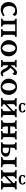

<svg xmlns="http://www.w3.org/2000/svg" viewBox="2482 -3254 782 5787"><g transform="rotate(90 2873.5 -361.0)"><path d="M270 9.8Q169.4 9.8 105.5 -54.7Q41.5 -119.1 41.5 -225.6Q41.5 -348.6 116.5 -415.5Q191.4 -482.4 319.8 -482.4Q456.5 -482.4 456.5 -412.1Q456.5 -389.6 415.5 -344.7Q372.6 -425.8 280.8 -425.8Q221.7 -423.3 191.4 -372.3Q161.1 -321.3 161.1 -251Q172.4 -60.5 321.8 -60.5Q377.4 -60.5 441.9 -111.3L469.2 -64.5Q358.9 9.8 270 9.8Z M1093.3 0Q1037.1 -4.4 963.4 -4.9Q913.6 -4.4 856.9 0V-43.9Q896.5 -43.9 908.4 -59.6Q920.4 -75.2 920.4 -135.7V-427.2H716.8V-135.7Q716.8 -81.1 729.7 -62.5Q742.7 -43.9 779.8 -43.9V0Q723.6 -4.9 649.9 -4.9Q600.1 -4.9 543.9 0V-43.9Q586.4 -43.9 596.9 -63.2Q607.4 -82.5 607.4 -135.7V-337.9Q607.4 -393.1 594.7 -410.9Q582 -428.7 545.4 -428.7V-472.7H1091.8V-428.7Q1057.1 -428.7 1043.5 -411.6Q1029.8 -394.5 1029.8 -337.9V-135.7Q1029.8 -76.2 1042.7 -60.1Q1055.7 -43.9 1093.3 -43.9Z M1433.6 9.8Q1333.5 9.8 1261 -59.8Q1188.5 -129.4 1188.5 -234.4Q1188.5 -326.7 1254.2 -404.5Q1319.8 -482.4 1432.6 -482.4Q1550.8 -482.4 1614.5 -403.6Q1678.2 -324.7 1678.2 -235.8Q1678.2 -122.6 1612.5 -56.4Q1546.9 9.8 1433.6 9.8ZM1432.6 -38.1Q1483.9 -38.1 1514.6 -95.7Q1545.4 -153.3 1545.4 -232.9Q1545.4 -332.5 1509.5 -383.8Q1473.6 -435.1 1433.6 -435.1Q1389.2 -435.1 1355 -377.4Q1320.8 -319.8 1320.8 -232.9Q1320.8 -132.3 1357.2 -85.2Q1393.6 -38.1 1432.6 -38.1Z M2189.9 9.8Q2101.1 9.8 2058.6 -96.7Q2016.1 -203.1 1948.7 -222.2V-76.7Q1948.7 -43.9 2004.4 -43.9V0Q1961.4 -4.4 1897.5 -4.4Q1829.6 -4.4 1787.6 0V-43.9Q1844.7 -43.9 1844.7 -76.7V-396Q1844.7 -428.7 1784.2 -428.7V-472.7Q1816.4 -469.2 1892.1 -469.2Q1974.1 -469.2 2006.3 -472.7V-428.7Q1948.7 -428.7 1948.7 -396V-297.9Q1957.5 -297.9 1971.7 -313.5Q2087.9 -482.4 2167.5 -482.4Q2240.2 -480 2242.7 -416Q2242.7 -384.8 2198.7 -340.3Q2179.7 -393.1 2146 -393.1Q2101.6 -393.1 2025.4 -285.2Q2104.5 -211.9 2140.4 -131.6Q2176.3 -51.3 2206.5 -51.3Q2229.5 -51.3 2257.3 -75.7L2287.6 -49.3Q2243.7 9.8 2189.9 9.8Z M2596.7 9.8Q2496.6 9.8 2424.1 -59.8Q2351.6 -129.4 2351.6 -234.4Q2351.6 -326.7 2417.2 -404.5Q2482.9 -482.4 2595.7 -482.4Q2713.9 -482.4 2777.6 -403.6Q2841.3 -324.7 2841.3 -235.8Q2841.3 -122.6 2775.6 -56.4Q2710 9.8 2596.7 9.8ZM2595.7 -38.1Q2647 -38.1 2677.7 -95.7Q2708.5 -153.3 2708.5 -232.9Q2708.5 -332.5 2672.6 -383.8Q2636.7 -435.1 2596.7 -435.1Q2552.2 -435.1 2518.1 -377.4Q2483.9 -319.8 2483.9 -232.9Q2483.9 -132.3 2520.3 -85.2Q2556.6 -38.1 2595.7 -38.1Z M3519.5 0Q3448.7 -3.9 3377.4 -3.9Q3322.8 -3.9 3258.3 0V-43.9Q3311 -43.9 3322 -67.1Q3333 -90.3 3333 -134.8V-310.1L3120.1 -106.4Q3122.1 -78.6 3130.6 -61.3Q3139.2 -43.9 3192.4 -43.9V0Q3121.6 -3.9 3074.7 -3.9Q2995.6 -3.9 2931.2 0V-43.9Q2983.9 -43.9 2994.9 -67.1Q3005.9 -90.3 3005.9 -134.8V-355.5Q3005.9 -428.7 2936 -428.7V-473.6Q2990.7 -468.8 3074.7 -468.8Q3127 -468.8 3187.5 -473.6V-428.7Q3118.7 -428.7 3118.7 -356.4V-173.3L3329.6 -375.5Q3328.1 -389.2 3317.1 -408.9Q3306.2 -428.7 3263.2 -428.7V-473.6Q3317.9 -468.8 3377.4 -468.8Q3454.1 -468.8 3514.6 -473.6V-428.7Q3445.8 -428.7 3445.8 -361.3V-131.8Q3445.8 -86.4 3456.1 -65.2Q3466.3 -43.9 3519.5 -43.9ZM3226.6 -532.2Q3079.6 -537.6 3079.6 -649.4Q3085 -730.5 3130.4 -731.9Q3159.7 -731.9 3159.7 -693.8Q3109.4 -680.2 3107.9 -643.6Q3107.9 -602.1 3225.1 -602.1Q3343.3 -602.1 3343.3 -643.6Q3340.3 -678.7 3291.5 -693.8Q3291.5 -731.9 3320.8 -731.9Q3365.2 -731.4 3371.6 -649.4Q3371.6 -540 3226.6 -532.2Z M4185.5 0Q4080.1 -5.4 4065.4 -5.4Q4015.1 -5.4 3927.2 0V-43.9Q3982.9 -43.9 3993.2 -68.1Q4003.4 -92.3 4003.4 -168.9V-207H3792.5V-168.9Q3792.5 -93.3 3803 -68.6Q3813.5 -43.9 3868.7 -43.9V0Q3779.8 -5.4 3730.5 -5.4Q3715.3 -5.4 3605.5 0V-43.9Q3660.6 -43.9 3672.4 -70.3Q3684.1 -96.7 3684.1 -169.9V-310.1Q3684.1 -377 3672.4 -403.6Q3660.6 -430.2 3609.4 -430.2V-474.1Q3710 -467.3 3729.5 -467.3Q3758.8 -467.3 3868.2 -474.1V-430.2Q3813.5 -430.2 3803 -404.3Q3792.5 -378.4 3792.5 -304.7V-277.8H4003.4V-304.7Q4003.4 -371.6 3994.6 -400.9Q3985.8 -430.2 3927.7 -430.2V-474.1Q4011.7 -467.3 4066.4 -467.3Q4085.9 -467.3 4181.6 -474.1V-430.2Q4134.3 -430.2 4122.8 -401.1Q4111.3 -372.1 4111.3 -298.3V-158.2Q4111.3 -92.3 4123.3 -68.1Q4135.3 -43.9 4185.5 -43.9Z M4505.4 -48.3Q4599.6 -48.3 4599.6 -145Q4599.6 -237.3 4481 -237.3Q4458.5 -237.3 4434.1 -235.8V-59.6Q4470.7 -48.3 4505.4 -48.3ZM4509.3 2.4Q4493.2 2.4 4439.7 0.5Q4386.2 -1.5 4357.4 -1.5Q4332 -1.5 4271 2V-45.9Q4312 -45.9 4323 -66.2Q4334 -86.4 4334.5 -142.1V-337.4Q4334.5 -392.6 4324.2 -410.6Q4314 -428.7 4272.5 -428.7V-472.7Q4327.1 -469.2 4367.2 -469.2Q4440.9 -469.2 4495.6 -472.7V-428.7Q4456.5 -428.7 4445.3 -411.4Q4434.1 -394 4434.1 -337.4V-278.3H4509.8Q4562.5 -278.3 4632.3 -252.2Q4702.1 -226.1 4702.1 -146.5Q4702.1 -81.5 4646 -39.6Q4589.8 2.4 4509.3 2.4ZM5019 0Q4915 -3.9 4866.7 -3.9Q4820.3 -3.9 4714.4 0V-43.9Q4783.7 -43.9 4795.4 -67.9Q4807.1 -91.8 4807.1 -206.1V-288.1Q4807.1 -385.3 4795.4 -407Q4783.7 -428.7 4720.2 -428.7V-472.7Q4814 -467.8 4869.6 -467.8Q4924.3 -467.8 5013.7 -472.7V-428.7Q4960 -428.7 4946.3 -413.6Q4927.2 -393.1 4927.2 -288.6V-199.2Q4927.2 -89.8 4939.5 -66.9Q4951.7 -43.9 5019 -43.9Z M5692.4 0Q5621.6 -3.9 5550.3 -3.9Q5495.6 -3.9 5431.2 0V-43.9Q5483.9 -43.9 5494.9 -67.1Q5505.9 -90.3 5505.9 -134.8V-310.1L5293 -106.4Q5294.9 -78.6 5303.5 -61.3Q5312 -43.9 5365.2 -43.9V0Q5294.4 -3.9 5247.6 -3.9Q5168.5 -3.9 5104 0V-43.9Q5156.7 -43.9 5167.7 -67.1Q5178.7 -90.3 5178.7 -134.8V-355.5Q5178.7 -428.7 5108.9 -428.7V-473.6Q5163.6 -468.8 5247.6 -468.8Q5299.8 -468.8 5360.4 -473.6V-428.7Q5291.5 -428.7 5291.5 -356.4V-173.3L5502.4 -375.5Q5501 -389.2 5490 -408.9Q5479 -428.7 5436 -428.7V-473.6Q5490.7 -468.8 5550.3 -468.8Q5627 -468.8 5687.5 -473.6V-428.7Q5618.7 -428.7 5618.7 -361.3V-131.8Q5618.7 -86.4 5628.9 -65.2Q5639.2 -43.9 5692.4 -43.9ZM5399.4 -532.2Q5252.4 -537.6 5252.4 -649.4Q5257.8 -730.5 5303.2 -731.9Q5332.5 -731.9 5332.5 -693.8Q5282.2 -680.2 5280.8 -643.6Q5280.8 -602.1 5397.9 -602.1Q5516.1 -602.1 5516.1 -643.6Q5513.2 -678.7 5464.4 -693.8Q5464.4 -731.9 5493.7 -731.9Q5538.1 -731.4 5544.4 -649.4Q5544.4 -540 5399.4 -532.2Z"/></g></svg>

Font: Kelvinch
Style: Bold
Weight: 700
Designer: Paul James Miller
Foundry: High-Logic / Made with FontCreator
Version: Version 3.501;March 28, 2021;FontCreator 13.0.0.2683 64-bit